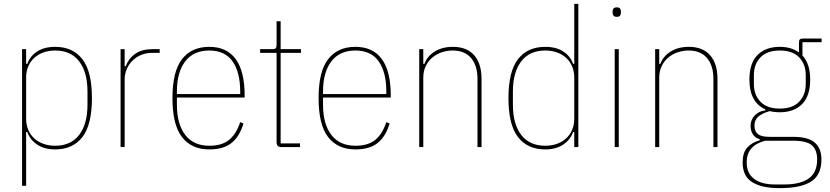

<svg xmlns="http://www.w3.org/2000/svg" viewBox="-20 -760 4286 992"><path d="M94 -506H115V-430H121Q135 -470 172 -494Q209 -518 265 -518Q356 -518 405.5 -454.5Q455 -391 455 -253Q455 -115 405.5 -51.5Q356 12 265 12Q209 12 172 -13Q135 -38 121 -78H115V200H94ZM265 -7Q346 -7 389 -63Q432 -119 432 -219V-287Q432 -387 389 -443Q346 -499 265 -499Q233 -499 205.5 -489.5Q178 -480 158 -462Q138 -444 126.5 -418Q115 -392 115 -359V-147Q115 -114 126.5 -88Q138 -62 158 -44Q178 -26 205.5 -16.5Q233 -7 265 -7Z M603 0V-506H624V-418H630Q645 -459 679.5 -482.5Q714 -506 766 -506H805V-487H766Q737 -487 711.5 -477Q686 -467 666.5 -448.5Q647 -430 635.5 -404.5Q624 -379 624 -348V0Z M1061 12Q970 12 920.5 -51.5Q871 -115 871 -253Q871 -391 920.5 -454.5Q970 -518 1061 -518Q1152 -518 1198 -454.5Q1244 -391 1244 -266V-256H894V-219Q894 -119 937 -63Q980 -7 1061 -7Q1127 -7 1164 -37.5Q1201 -68 1221 -129L1238 -122Q1218 -55 1176.5 -21.5Q1135 12 1061 12ZM1061 -499Q980 -499 937 -443Q894 -387 894 -287V-274H1221V-287Q1221 -387 1181.5 -443Q1142 -499 1061 -499Z M1436 0Q1421 0 1415 -6Q1409 -12 1409 -27V-487H1324V-506H1388Q1401 -506 1405 -511.5Q1409 -517 1409 -530V-650H1430V-506H1535V-487H1430V-19H1530V0Z M1816 12Q1725 12 1675.5 -51.5Q1626 -115 1626 -253Q1626 -391 1675.5 -454.5Q1725 -518 1816 -518Q1907 -518 1953 -454.5Q1999 -391 1999 -266V-256H1649V-219Q1649 -119 1692 -63Q1735 -7 1816 -7Q1882 -7 1919 -37.5Q1956 -68 1976 -129L1993 -122Q1973 -55 1931.5 -21.5Q1890 12 1816 12ZM1816 -499Q1735 -499 1692 -443Q1649 -387 1649 -287V-274H1976V-287Q1976 -387 1936.5 -443Q1897 -499 1816 -499Z M2146 0V-506H2167V-430H2173Q2186 -468 2225 -493Q2264 -518 2320 -518Q2392 -518 2430 -474.5Q2468 -431 2468 -352V0H2447V-352Q2447 -421 2414 -460Q2381 -499 2319 -499Q2289 -499 2261.5 -489.5Q2234 -480 2213 -462Q2192 -444 2179.5 -418Q2167 -392 2167 -359V0Z M2947 -78H2941Q2927 -38 2890 -13Q2853 12 2797 12Q2706 12 2656.5 -51.5Q2607 -115 2607 -253Q2607 -391 2656.5 -454.5Q2706 -518 2797 -518Q2853 -518 2890 -494Q2927 -470 2941 -430H2947V-740H2968V0H2947ZM2797 -7Q2829 -7 2856.5 -16.5Q2884 -26 2904 -44Q2924 -62 2935.5 -88Q2947 -114 2947 -147V-359Q2947 -392 2935.5 -418Q2924 -444 2904 -462Q2884 -480 2856.5 -489.5Q2829 -499 2797 -499Q2716 -499 2673 -443Q2630 -387 2630 -287V-219Q2630 -119 2673 -63Q2716 -7 2797 -7Z M3167 -673Q3155 -673 3150 -679Q3145 -685 3145 -693V-702Q3145 -710 3150 -716Q3155 -722 3167 -722Q3179 -722 3183.5 -716Q3188 -710 3188 -702V-693Q3188 -685 3183.5 -679Q3179 -673 3167 -673ZM3156 -506H3177V0H3156Z M3365 0V-506H3386V-430H3392Q3405 -468 3444 -493Q3483 -518 3539 -518Q3611 -518 3649 -474.5Q3687 -431 3687 -352V0H3666V-352Q3666 -421 3633 -460Q3600 -499 3538 -499Q3508 -499 3480.5 -489.5Q3453 -480 3432 -462Q3411 -444 3398.5 -418Q3386 -392 3386 -359V0Z M4224 64Q4224 144 4171 178Q4118 212 4008 212Q3956 212 3920 203Q3884 194 3861 177.5Q3838 161 3827.5 136.5Q3817 112 3817 80Q3817 29 3840 3Q3863 -23 3905 -35V-41Q3882 -47 3870 -65.5Q3858 -84 3858 -110Q3858 -142 3880.5 -164.5Q3903 -187 3934 -189V-195Q3895 -212 3873.5 -250.5Q3852 -289 3852 -349Q3852 -434 3894 -476Q3936 -518 4009 -518Q4068 -518 4108 -489V-538Q4108 -552 4112.5 -556.5Q4117 -561 4131 -561H4225V-542H4126V-473Q4166 -430 4166 -349Q4166 -264 4124 -222Q4082 -180 4009 -180Q3981 -180 3957 -186Q3918 -175 3898 -157.5Q3878 -140 3878 -111Q3878 -82 3895.5 -67.5Q3913 -53 3956 -53H4078Q4156 -53 4190 -23Q4224 7 4224 64ZM4202 64Q4202 15 4175 -9Q4148 -33 4076 -33H3933Q3912 -27 3895 -18.5Q3878 -10 3865 3.5Q3852 17 3845 35.5Q3838 54 3838 81Q3838 135 3876 164Q3914 193 3984 193H4033Q4115 193 4158.5 162Q4202 131 4202 64ZM4009 -199Q4075 -199 4109 -234.5Q4143 -270 4143 -326V-372Q4143 -428 4109 -463.5Q4075 -499 4009 -499Q3943 -499 3909 -463.5Q3875 -428 3875 -372V-326Q3875 -270 3909 -234.5Q3943 -199 4009 -199Z"/></svg>

Font: IBM Plex Sans Cond Thin
Style: Regular
Weight: 100
Width: 3
Designer: Mike Abbink, Paul van der Laan, Pieter van Rosmalen
Foundry: Bold Monday
Version: Version 1.3